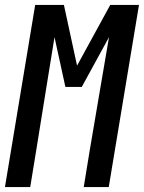

<svg xmlns="http://www.w3.org/2000/svg" viewBox="-36 -755 581 775"><path d="M-16 0 106 -735H222L275 -490L409 -735H525L403 0H302L326 -147Q345 -262 365 -376.5Q385 -491 404 -605L294 -404H228L184 -605Q165 -491 147 -376.5Q129 -262 110 -147L86 0Z"/></svg>

Font: Iosevka SS04 Semibold Oblique
Style: Regular
Weight: 600
Italic angle: -9°
Monospace: yes
Designer: Belleve Invis
Foundry: Belleve Invis
Version: Version 19.0.0; ttfautohint (v1.8.4)